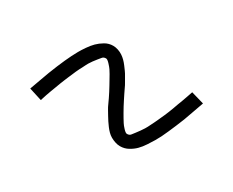

<svg xmlns="http://www.w3.org/2000/svg" viewBox="-47 -536 594 489"><g transform="rotate(30 250.0 -291.5)"><path d="M321 -185Q314 -185 306.5 -187.5Q299 -190 293 -193.5Q287 -197 282 -202Q277 -207 272.5 -213Q268 -219 264 -225Q260 -231 256.5 -237Q253 -243 249 -249.5Q245 -256 242 -263Q239 -270 235.5 -277Q232 -284 228.5 -291Q225 -298 221 -305Q217 -312 213.5 -318.5Q210 -325 206.5 -331Q203 -337 200 -341.5Q197 -346 190 -353.5Q183 -361 179 -361Q172 -361 168.5 -356.5Q165 -352 161.5 -348Q158 -344 153 -337Q148 -330 146 -326.5Q144 -323 142 -319Q140 -315 138 -311Q136 -307 133.5 -302.5Q131 -298 129 -293Q127 -288 124.5 -282.5Q122 -277 119.5 -271Q117 -265 114.5 -259Q112 -253 109.5 -246.5Q107 -240 104.5 -233Q102 -226 99 -218.5Q96 -211 93.5 -203Q91 -195 88 -186L50 -198Q56 -214 61 -228.5Q66 -243 71 -256Q76 -269 81 -281Q86 -293 90.5 -303Q95 -313 99.5 -322Q104 -331 108.5 -339Q113 -347 120.5 -358Q128 -369 136 -377Q144 -385 155 -391.5Q166 -398 179 -398Q186 -398 193.5 -395.5Q201 -393 207 -389Q213 -385 218 -380Q223 -375 227.5 -369Q232 -363 236 -357.5Q240 -352 243.5 -345.5Q247 -339 251 -332.5Q255 -326 258 -319Q261 -312 264.5 -305.5Q268 -299 271.5 -291.5Q275 -284 279 -277Q283 -270 286.5 -263.5Q290 -257 293.5 -251.5Q297 -246 300 -241Q303 -236 310 -228.5Q317 -221 321 -221Q328 -221 331.5 -225.5Q335 -230 338.5 -234.5Q342 -239 347 -246Q352 -253 354 -256.5Q356 -260 358 -263.5Q360 -267 362 -271.5Q364 -276 366.5 -280.5Q369 -285 371 -290Q373 -295 375.5 -300Q378 -305 380.5 -311Q383 -317 385.5 -323Q388 -329 390.5 -336Q393 -343 395.5 -350Q398 -357 401 -364.5Q404 -372 406.5 -380Q409 -388 412 -396L450 -385Q444 -369 439 -354Q434 -339 429 -326Q424 -313 419 -301.5Q414 -290 409.5 -279.5Q405 -269 400.5 -260Q396 -251 391.5 -243.5Q387 -236 379.5 -224.5Q372 -213 364 -205Q356 -197 345 -191Q334 -185 321 -185Z"/></g></svg>

Font: Iosevka Curly Extralight
Style: Regular
Weight: 200
Monospace: yes
Designer: Belleve Invis
Foundry: Belleve Invis
Version: Version 22.1.2; ttfautohint (v1.8.4)